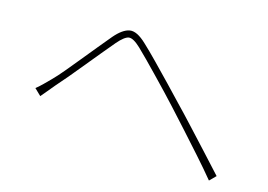

<svg xmlns="http://www.w3.org/2000/svg" viewBox="-77 -752 1154 826"><g transform="rotate(15 500.0 -339.0)"><path d="M81 -262Q98 -276 111 -289Q124 -302 140 -318Q159 -337 184.5 -367.5Q210 -398 238.5 -433Q267 -468 294.5 -501.5Q322 -535 343 -560Q378 -601 409 -606.5Q440 -612 484 -570Q511 -545 548.5 -506.5Q586 -468 624 -428.5Q662 -389 690 -359Q724 -324 765.5 -279Q807 -234 850.5 -187Q894 -140 932 -98L905 -71Q868 -116 826 -163Q784 -210 743.5 -255Q703 -300 668 -338Q647 -361 619.5 -390Q592 -419 563.5 -448.5Q535 -478 509.5 -504Q484 -530 466 -547Q432 -579 413 -576Q394 -573 364 -538Q343 -513 316 -480.5Q289 -448 260.5 -413Q232 -378 206 -347Q180 -316 161 -295Q148 -280 134 -262.5Q120 -245 110 -234Z"/></g></svg>

Font: Noto Sans TC
Style: Regular
Weight: 100
Designer: Ryoko NISHIZUKA 西塚涼子 (kana, bopomofo & ideographs); Paul D. Hunt (Latin, Greek & Cyrillic); Sandoll Communications 산돌커뮤니
Foundry: Adobe
Version: Version 2.004;hotconv 1.0.118;makeotfexe 2.5.65603